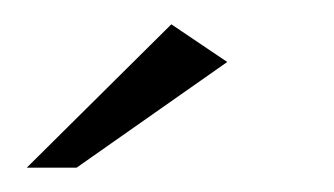

<svg xmlns="http://www.w3.org/2000/svg" viewBox="-20 -598 275 158"><path d="M2 -460 121 -578 167 -547 43 -460Z"/></svg>

Font: Genos Thin Medium
Style: Regular
Weight: 500
Version: Version 1.010